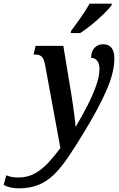

<svg xmlns="http://www.w3.org/2000/svg" viewBox="-162 -786 649 1046"><path d="M-60 240Q-106 240 -142 222L-128 169Q-119 173 -102.5 177Q-86 181 -61 181Q-10 181 30.5 157.5Q71 134 104 97.5Q137 61 167 21L83 -436Q77 -466 65 -477.5Q53 -489 29 -489H21L32 -536H183L227 -270Q231 -244 236 -209.5Q241 -175 245 -144Q249 -113 249 -98H252Q286 -155 315 -212Q344 -269 362 -320Q380 -371 380 -411Q380 -439 367.5 -455Q355 -471 334 -471Q335 -508 354 -526.5Q373 -545 399 -545Q461 -545 461 -467Q461 -390 416 -289Q371 -188 293 -61Q247 15 208.5 71.5Q170 128 131.5 165.5Q93 203 47 221.5Q1 240 -60 240ZM223 -606 226 -619Q249 -649 277.5 -689.5Q306 -730 326 -766H448L445 -756Q431 -737 401.5 -708.5Q372 -680 338 -652Q304 -624 275 -606Z"/></svg>

Font: Noto Serif ExtraCondensed SemiBold
Style: Italic
Weight: 600
Width: 2
Italic angle: -12°
Designer: Monotype Design Team
Foundry: Monotype Imaging Inc.
Version: Version 2.013